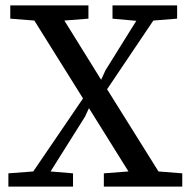

<svg xmlns="http://www.w3.org/2000/svg" viewBox="-20 -690 704 710"><path d="M18 -621V-670H307V-621L218 -614L354 -395L370 -430L484 -613L396 -621V-670H635V-621L547 -614L376 -360L566 -56L654 -49V0H364V-49L455 -56L309 -290L294 -258L167 -56L250 -49V0H11V-49L103 -56L287 -326L107 -614Z"/></svg>

Font: Source Serif 4 SmText
Style: Regular
Weight: 400
Designer: Frank Grießhammer
Foundry: Adobe
Version: Version 4.005;hotconv 1.1.0;makeotfexe 2.6.0